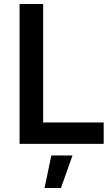

<svg xmlns="http://www.w3.org/2000/svg" viewBox="-20 -720 542 961"><path d="M78 -700V0H499V-107H196V-700ZM237 58 203 221H285L343 58Z"/></svg>

Font: Argentum Sans
Style: Regular
Weight: 400
Designer: Julieta Ulanovsky
Foundry: Julieta Ulanovsky
Version: Version 5.001;March 29, 2019;FontCreator 11.5.0.2425 64-bit